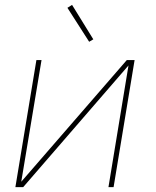

<svg xmlns="http://www.w3.org/2000/svg" viewBox="-20 -766 640 786"><path d="M43 0 129 -520H150L67 -22L499 -520H531L445 0H424L506 -498L75 0ZM345 -595 256 -734 275 -746 362 -605Z"/></svg>

Font: Iosevka Aile Thin Oblique
Style: Regular
Weight: 100
Italic angle: -9°
Designer: Belleve Invis
Foundry: Belleve Invis
Version: Version 31.1.0; ttfautohint (v1.8.4)